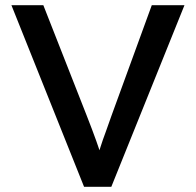

<svg xmlns="http://www.w3.org/2000/svg" viewBox="-20 -720 755 740"><path d="M24 -700H147L314 -275Q336 -219 351 -177Q366 -135 377 -99L351 -98Q358 -124 367 -152.5Q376 -181 388 -213L410 -275L565 -700H691L409 0H304Z"/></svg>

Font: Easer Grotesk Variable
Style: Regular
Weight: 400
Designer: Boardeaser, Bonnie Shaver-Troup, Thomas Jockin
Foundry: Lexend
Version: Version 1.001;Glyphs 3.1.2 (3151)